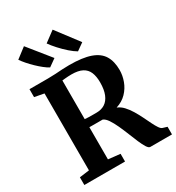

<svg xmlns="http://www.w3.org/2000/svg" viewBox="-232 -1152 1186 1292"><g transform="rotate(-30 361.0 -506.0)"><path d="M39.5 0V-59.9L115.6 -70V-667.6L42.2 -681.4V-743H186.2Q218.9 -743 246.2 -744.8Q273.5 -746.6 299.4 -748.3Q325.3 -749.9 354.3 -749.9Q456.8 -749.9 517.8 -728.5Q578.8 -707.1 605.5 -663.1Q632.3 -619.2 632.3 -551.7Q632.3 -509.5 616.7 -467Q601.2 -424.6 569.3 -391.4Q537.5 -358.2 488.2 -342.6Q514.5 -332.2 536.2 -309Q557.9 -285.7 576 -255.7Q594.1 -225.7 609.5 -194.3Q625 -162.9 638.2 -135.5Q651.5 -108.2 663.8 -90.2Q676 -72.2 688 -69.2L720.5 -59.3V0H552.4Q539.9 0 526.6 -21.1Q513.3 -42.1 498.8 -75.9Q484.4 -109.7 469 -148.5Q453.6 -187.3 436.9 -223.7Q420.2 -260 402.7 -286.1Q385.1 -312.2 366.1 -319.7Q356.1 -319.7 341.8 -319.7Q327.6 -319.7 312.6 -319.7Q297.6 -319.7 284.5 -319.8Q271.4 -319.9 263.3 -320V-70L355.7 -59.9V0ZM355.4 -380.5Q392.1 -380.5 419.5 -398.2Q446.9 -416 461.9 -452.6Q477 -489.2 477 -545.4Q477 -591.8 463.7 -623.6Q450.4 -655.4 419.6 -671.7Q388.8 -688 336.1 -688Q322.1 -688 309.1 -687.2Q296.1 -686.4 284.6 -685.3Q273.1 -684.1 263.3 -683.1V-382.6Q273.5 -381.2 291.9 -380.8Q310.3 -380.3 328.5 -380.4Q346.7 -380.5 355.4 -380.5ZM235.3 -800.5Q217.2 -809.9 194.9 -827.7Q172.5 -845.4 149.8 -867.4Q127.1 -889.3 107.8 -911.4Q88.5 -933.6 76 -952.1L154.5 -1012.2L292.7 -840.7L236.3 -800.5ZM451.8 -800.5Q428.2 -813.8 398.2 -840.1Q368.2 -866.5 340.6 -896.9Q313 -927.4 296 -951.7L377.3 -1012.2L508 -839.6L452.8 -800.5Z"/></g></svg>

Font: Merriweather Light
Style: Regular
Weight: 300
Designer: Eben Sorkin
Foundry: Eben Sorkin
Version: Version 2.100